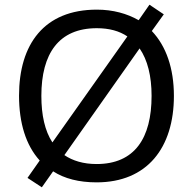

<svg xmlns="http://www.w3.org/2000/svg" viewBox="-20 -766 821 817"><path d="M720 -358C720 -475 687 -570 626 -634L677 -705L616 -746L570 -680C521 -708 461 -725 392 -725C168 -725 61 -578 61 -359C61 -243 90 -148 149 -83L97 -9L158 31L206 -37C254 -6 316 10 391 10C606 10 720 -137 720 -358ZM156 -358C156 -538 230 -646 392 -646C445 -646 488 -634 522 -611L203 -160C171 -209 156 -276 156 -358ZM625 -358C625 -178 553 -68 391 -68C335 -68 289 -82 254 -106L574 -560C608 -511 625 -442 625 -358Z"/></svg>

Font: Noto Sans Inscriptional Parthian
Style: Regular
Weight: 400
Designer: Monotype Design Team
Foundry: Monotype Imaging Inc.
Version: Version 2.003